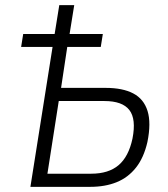

<svg xmlns="http://www.w3.org/2000/svg" viewBox="-20 -725 652 745"><path d="M98 0 184 -543H62L70 -593H192L210 -705H268L250 -593H379L371 -543H241L217 -384H390Q456 -384 497 -362.5Q538 -341 552.5 -294.5Q567 -248 552 -174Q538 -113 507.5 -74.5Q477 -36 432.5 -18Q388 0 330 0ZM164 -51H334Q401 -51 440 -84Q479 -117 494 -187Q509 -263 482 -298Q455 -333 385 -333H208Z"/></svg>

Font: Nunito Sans 10pt Condensed Light
Style: Italic
Weight: 300
Width: 3
Italic angle: -9°
Designer: Vernon Adams
Foundry: Vernon Adams
Version: Version 3.101;gftools[0.9.27]